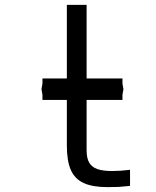

<svg xmlns="http://www.w3.org/2000/svg" viewBox="-20 -755 640 787"><path d="M254 -159V-345.5H154V-366.5L150 -389.5L154 -412V-433.5H254V-735H335V-433.5H482V-412L486 -389.5L482 -366.5V-345.5H335V-139Q335 -106 346 -87.8Q357 -69.5 379.5 -61.8Q402 -54 440 -54Q473 -54 513 -59V7Q479 10.5 466 11.2Q453 12 421 12Q359 12 322.8 -4.8Q286.5 -21.5 270.2 -58.5Q254 -95.5 254 -159Z"/></svg>

Font: JuliaMono
Style: Regular
Weight: 400
Monospace: yes
Designer: cormullion
Foundry: corm
Version: Version 0.055; ttfautohint (v1.8.4)